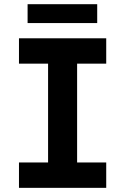

<svg xmlns="http://www.w3.org/2000/svg" viewBox="-20 -904 602 924"><path d="M112.8 -883.8H447.8V-793H112.8ZM491.2 -719.7V-597.7H351.1V-122.1H491.2V0H71.3V-122.1H211.4V-597.7H71.3V-719.7Z"/></svg>

Font: Reddit Mono
Style: Bold
Weight: 700
Designer: Stephen Hutchings
Foundry: Reddit
Version: Version 1.009